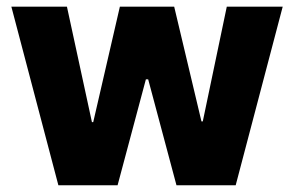

<svg xmlns="http://www.w3.org/2000/svg" viewBox="-20 -550 873 570"><path d="M13.7 -530.3H178.7L252.9 -187.5H256.8L335.9 -530.3H497.1L578.1 -189.5H582L653.3 -530.3H819.3L679.7 0H503.9L419.9 -314.5H413.1L329.1 0H153.3Z"/></svg>

Font: Pretendard Std ExtraBold
Style: Regular
Weight: 800
Designer: Base glyphs from Inter by Rasmus Andersson; Hangeul glyphs from Noto Sans CJK(Source Han Sans) by Jang Soo-young and Kan
Foundry: Kil Hyung-jin
Version: Version 1.309